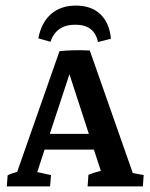

<svg xmlns="http://www.w3.org/2000/svg" viewBox="-20 -667 535 687"><path d="M251.5 -647Q306.6 -647 339.1 -616.2Q371.6 -585.4 377 -528.3L330.6 -516.6Q317.9 -578.6 249.5 -578.6Q181.2 -578.6 160.6 -517.6L117.2 -529.8Q127.9 -586.4 162.6 -616.7Q197.3 -647 251.5 -647ZM301.3 -486.3 455.1 -47.9 494.1 -40.5 491.2 0H293.5L296.4 -41.5Q314.5 -49.3 340.8 -55.7L315.9 -131.8H139.6L113.3 -51.3L162.6 -40.5L159.2 0H4.4L7.3 -39.6Q20 -46.4 41.5 -52.2L192.9 -483.9Q240.7 -489.3 301.3 -486.3ZM158.2 -188H297.9L228.5 -401.4Z"/></svg>

Font: Markazi Text SemiBold
Style: Regular
Weight: 600
Designer: Borna Izadpanah (Arabic designer), Fiona Ross (Arabic design director) and Florian Runge (Latin designer)
Foundry: Borna Izadpanah and Florian Runge
Version: Version 1.001; ttfautohint (v1.8.3)